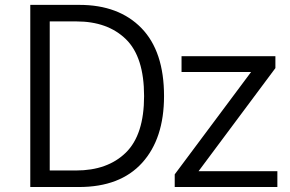

<svg xmlns="http://www.w3.org/2000/svg" viewBox="-20 -751 1165 771"><path d="M681.6 0V-50.8L988.3 -461.9H709V-525.4H1085.9V-477.5L777.3 -63.5H1093.8V0ZM101.6 0V-731.4H298.8Q457 -731.4 547.9 -638.2Q638.7 -544.9 638.7 -365.2Q638.7 -194.3 550.8 -97.2Q462.9 0 296.9 0ZM179.7 -66.4H285.2Q412.1 -66.4 485.4 -138.2Q558.6 -210 558.6 -365.2Q558.6 -522.5 485.4 -593.8Q412.1 -665 287.1 -665H179.7Z"/></svg>

Font: Gothic A1
Style: Regular
Weight: 400
Designer: HanYang I&C Co.,Ltd.
Foundry: HanYang I&C Co.,Ltd.
Version: Version 2.50